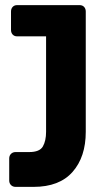

<svg xmlns="http://www.w3.org/2000/svg" viewBox="-20 -540 418 750"><path d="M41 190Q30 190 23 183Q16 176 16 165V79Q16 68 23 61Q30 54 41 54H94Q135 54 147.5 32Q160 10 160 -25V-398H47Q36 -398 29.5 -405Q23 -412 23 -423V-495Q23 -506 29.5 -513Q36 -520 47 -520H291Q302 -520 308.5 -513Q315 -506 315 -495V-25Q315 73 263.5 131.5Q212 190 111 190Z"/></svg>

Font: Fz Rubik SemBd
Style: Regular
Weight: 600
Designer: Hubert and Fischer
Foundry: Hubert and Fischer
Version: Vit hóa bi FontZin.com